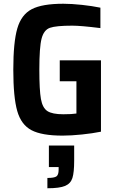

<svg xmlns="http://www.w3.org/2000/svg" viewBox="-20 -716 619 1025"><path d="M51 -344Q51 -491 72.5 -564.5Q94 -638 149.5 -667Q205 -696 318 -696Q362 -696 417.5 -690Q473 -684 516 -675V-566Q412 -579 366 -579Q279 -579 246.5 -567.5Q214 -556 202 -510Q190 -464 190 -344Q190 -235 198.5 -187.5Q207 -140 233 -123Q259 -106 318 -106Q364 -106 388 -110V-282H299V-394H519V-13Q475 -4 417.5 2Q360 8 314 8Q203 8 148 -21Q93 -50 72 -123.5Q51 -197 51 -344ZM293 190V176H241V61H376V141Q376 205 366.5 234.5Q357 264 327.5 276.5Q298 289 233 289V234Q270 234 281.5 225.5Q293 217 293 190Z"/></svg>

Font: Saira Semi Condensed SemiBold
Style: Regular
Weight: 600
Width: 4
Designer: Hector Gatti with collaboration of the Omnibus-Type team
Foundry: Omnibus-Type
Version: Version 1.001; ttfautohint (v1.8)